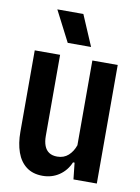

<svg xmlns="http://www.w3.org/2000/svg" viewBox="-84 -786 618 850"><g transform="rotate(10 225.5 -360.5)"><path d="M410 -533V0H305L297 -74H290Q274 -36 241.5 -14Q209 8 167 8Q123 8 94 -14Q65 -36 51 -75.5Q37 -115 37 -167V-533H151V-168Q151 -143 158 -124.5Q165 -106 179.5 -96.5Q194 -87 216 -87Q246 -87 266 -105Q286 -123 296 -152V-533ZM175 -591 104 -729H221L280 -591Z"/></g></svg>

Font: Hubot Sans Condensed SemiBold
Style: Regular
Weight: 600
Width: 3
Designer: Deni Anggara
Foundry: GitHub, Inc., Subsidiary of Microsoft Corporation
Version: Version 2.000